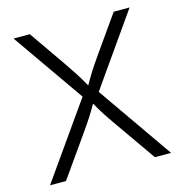

<svg xmlns="http://www.w3.org/2000/svg" viewBox="-107 -826 877 924"><g transform="rotate(-15 331.0 -364.0)"><path d="M29.3 0 291 -371.6 42.5 -727.5H123.5L247.6 -548.8Q275.9 -507.8 293.7 -480Q311.5 -452.1 331.5 -416.5Q351.1 -452.1 369.1 -480.2Q387.2 -508.3 415.5 -548.8L541.5 -727.5H620.6L372.1 -373.5L632.3 0H551.8L409.2 -203.6Q383.8 -239.7 366.7 -266.1Q349.6 -292.5 331.1 -326.2Q312.5 -293.5 295.2 -266.6Q277.8 -239.7 252.4 -203.6L108.9 0Z"/></g></svg>

Font: Inter Light
Style: Regular
Weight: 300
Designer: Rasmus Andersson
Foundry: rsms
Version: Version 4.000;git-a52131595